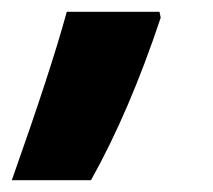

<svg xmlns="http://www.w3.org/2000/svg" viewBox="-79 -166 360 325"><path d="M34 -146H191L193 -136Q140 23 75 139H-59Q8 -50 34 -146Z"/></svg>

Font: Noto Sans UI CondBlack
Style: Italic
Weight: 900
Width: 3
Italic angle: -12°
Designer: Monotype Design Team
Foundry: Monotype Imaging Inc.
Version: Version 1.001